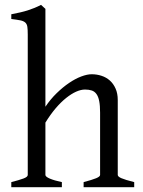

<svg xmlns="http://www.w3.org/2000/svg" viewBox="-20 -777 592 797"><path d="M327.1 0V-21Q362.3 -30.3 378.9 -37.1Q395.5 -43.9 395.5 -50.8V-309.1Q395.5 -338.9 391.8 -357.4Q388.2 -376 380.4 -386.7Q372.6 -397.5 360.8 -401.4Q349.1 -405.3 333 -405.3Q315.9 -405.3 296.1 -396.5Q276.4 -387.7 254.9 -370.6Q233.4 -353.5 211.4 -327.9Q189.5 -302.2 168.5 -268.1V-50.8Q168.5 -43.5 186.8 -35.6Q205.1 -27.8 236.8 -21V0H26.9V-21Q59.1 -29.3 77.1 -35.9Q95.2 -42.5 95.2 -50.8V-633.8Q95.2 -654.3 93.5 -665.8Q91.8 -677.2 84.7 -683.6Q77.6 -689.9 64 -692.6Q50.3 -695.3 26.9 -698.2V-717.8Q47.4 -721.7 64.2 -725.6Q81.1 -729.5 95.5 -734.1Q109.9 -738.8 123 -744.1Q136.2 -749.5 150.4 -756.8L168.5 -740.2V-334Q189.5 -365.2 215.1 -390.1Q240.7 -415 266.6 -432.6Q292.5 -450.2 317.1 -459.5Q341.8 -468.8 360.8 -468.8Q381.8 -468.8 401.4 -462.4Q420.9 -456.1 435.8 -442.9Q450.7 -429.7 459.7 -409.4Q468.8 -389.2 468.8 -361.8V-50.8Q468.8 -43.9 483.6 -37.4Q498.5 -30.8 537.1 -21V0Z"/></svg>

Font: Gentium Plus Viet
Style: Regular
Weight: 400
Designer: J. Victor Gaultney, Annie Olsen, Iska Routamaa, Becca Hirsbrunner
Foundry: SIL International
Version: Version 5.000